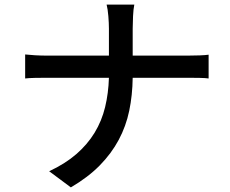

<svg xmlns="http://www.w3.org/2000/svg" viewBox="-20 -768 996 832"><path d="M89 -532Q106 -530 132 -528.5Q158 -527 185 -527H452V-644Q452 -667 449.5 -698Q447 -729 442 -748H562Q558 -729 556.5 -697.5Q555 -666 555 -644V-527H793Q821 -527 846 -528Q871 -529 884 -531V-428Q871 -430 844 -430.5Q817 -431 792 -431H555Q554 -355 540 -288Q526 -221 494.5 -162Q463 -103 412.5 -51.5Q362 0 287 44L193 -26Q262 -58 310.5 -100Q359 -142 390 -193Q421 -244 435.5 -304Q450 -364 452 -431H187Q158 -431 132.5 -430.5Q107 -430 89 -428Z"/></svg>

Font: Kinto Sans Med
Style: Regular
Weight: 500
Designer: Authors: Ryoko NISHIZUKA  (kana & ideographs); Paul D. Hunt (Latin, Greek & Cyrillic); Wenlong ZHANG  (bopomofo); Sandol
Foundry: Adobe Systems Incorporated, ookami Inc.
Version: Version 0.001